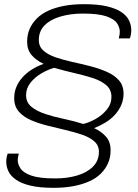

<svg xmlns="http://www.w3.org/2000/svg" viewBox="-20 -718 661 920"><path d="M237 182Q170 182 126 171.5Q82 161 56.5 143Q31 125 20.5 103Q10 81 10 57Q10 47 11.5 37.5Q13 28 17 18H70Q69 23 67 32Q65 41 65 50Q65 69 78.5 89.5Q92 110 130.5 123.5Q169 137 244 137Q302 137 349.5 123Q397 109 425.5 80.5Q454 52 454 9Q454 -21 432 -40.5Q410 -60 373.5 -72.5Q337 -85 294 -95Q251 -105 207.5 -116Q164 -127 128 -142.5Q92 -158 70 -183.5Q48 -209 48 -247Q48 -276 58 -300.5Q68 -325 87 -346.5Q106 -368 132 -384.5Q158 -401 189 -412Q153 -429 131.5 -454Q110 -479 110 -518Q110 -552 122 -579.5Q134 -607 156.5 -629.5Q179 -652 212 -667Q245 -682 287.5 -690Q330 -698 382 -698Q449 -698 493 -687.5Q537 -677 562.5 -659.5Q588 -642 598.5 -619.5Q609 -597 609 -573Q609 -564 607.5 -554.5Q606 -545 602 -534H549Q552 -545 553 -552.5Q554 -560 554 -566Q554 -587 540.5 -607Q527 -627 489 -640Q451 -653 376 -653Q319 -653 270.5 -639Q222 -625 194 -597Q166 -569 166 -526Q166 -495 188 -475.5Q210 -456 246 -443.5Q282 -431 325.5 -421.5Q369 -412 412 -401Q455 -390 491.5 -374Q528 -358 550 -333Q572 -308 572 -269Q572 -241 561.5 -216Q551 -191 532 -169.5Q513 -148 487 -132Q461 -116 431 -104Q466 -88 488 -63Q510 -38 510 2Q510 36 498 63.5Q486 91 463.5 113.5Q441 136 407.5 151Q374 166 331.5 174Q289 182 237 182ZM379 -124Q408 -131 439 -148.5Q470 -166 492 -193Q514 -220 514 -254Q514 -289 488.5 -310.5Q463 -332 421.5 -345Q380 -358 332 -369Q284 -380 240 -393Q210 -385 178.5 -366.5Q147 -348 126 -321.5Q105 -295 105 -262Q105 -227 131 -206Q157 -185 198 -171.5Q239 -158 287 -148Q335 -138 379 -124Z"/></svg>

Font: Archivo SemiExpanded Thin
Style: Italic
Weight: 250
Width: 6
Italic angle: -10°
Designer: Hector Gatti
Foundry: Omnibus-Type
Version: Version 2.001